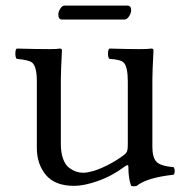

<svg xmlns="http://www.w3.org/2000/svg" viewBox="-20 -656 680 688"><path d="M426 -586H202Q189 -586 189 -604Q189 -614 196 -625Q203 -636 211 -636H436Q450 -636 450 -619Q450 -609 442.5 -597.5Q435 -586 426 -586ZM246 10Q177 10 144.5 -29Q112 -68 112 -126V-365Q112 -416 96 -431Q85 -441 40 -445Q35 -450 35 -464Q35 -478 40 -482Q113 -480 158 -480Q185 -480 194 -482Q202 -482 202 -476Q198 -399 198 -369V-140Q198 -109 206 -87Q214 -65 227.5 -55Q241 -45 253 -41Q265 -37 278.5 -37Q292 -37 313.5 -43Q335 -49 365 -64Q395 -79 422 -99Q433 -107 435.5 -114.5Q438 -122 438 -138V-364Q438 -417 423 -432Q411 -443 372 -445Q367 -450 367 -464Q367 -478 372 -482Q445 -480 478.5 -480Q512 -480 522 -482Q530 -482 530 -476Q526 -399 526 -369V-130Q526 -92 540.5 -76.5Q555 -61 602 -57Q606 -52 606 -43Q606 -34 602 -30Q505 -19 470 10Q458 13 450 10Q440 -15 440 -59Q440 -69 428 -60Q381 -25 331 -7.5Q281 10 246 10Z"/></svg>

Font: Libertinus Mono
Style: Regular
Weight: 400
Designer: Philipp H. Poll
Foundry: Khaled Hosny
Version: Version 6.7